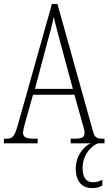

<svg xmlns="http://www.w3.org/2000/svg" viewBox="-21 -734 555 983"><path d="M-1 0H172V-24H150C109 -24 97 -35 97 -54C97 -70 108 -107 115 -132L148 -249H360L397 -117C404 -93 412 -65 412 -55C412 -33 402 -24 361 -24H341V0H443C410 14 367 60 367 130C367 200 403 229 451 229C472 229 487 225 503 216V186C485 196 472 199 454 199C422 199 402 177 402 126C402 63 441 16 480 0H514V-24H506C473 -24 463 -31 455 -62L273 -714H245L74 -107C55 -37 46 -24 13 -24H-1ZM158 -279 218 -505C233 -561 248 -612 254 -647C262 -613 275 -564 295 -490L352 -279Z"/></svg>

Font: Noto Serif Khmer ExtraCondensed ExtraLight
Style: Regular
Weight: 200
Width: 2
Designer: Danh Hong and the Monotype Design Team
Foundry: Monotype Imaging Inc.
Version: Version 2.004